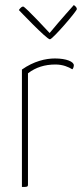

<svg xmlns="http://www.w3.org/2000/svg" viewBox="-20 -742 329 762"><path d="M178 -586C189 -586 285 -698 285 -706C285 -712 280 -717 273 -722C273 -722 219 -662 177 -611C177 -611 80 -716 72 -716C63 -716 55 -702 55 -702C55 -702 165 -586 178 -586ZM67 0C88 0 91 0 91 -10V-451C122 -475 158 -486 200 -486C230 -486 252 -476 267 -467C270 -469 273 -477 273 -483C273 -497 244 -510 198 -510C161 -510 114 -499 67 -466Z"/></svg>

Font: Yanone Kaffeesatz Extra Light
Style: Regular
Weight: 200
Designer: Yanone (Cyrillic: Daniel Pouzeot & Huerta Tipografica)
Foundry: Yanone
Version: Version 1.100;PS 001.100;hotconv 1.0.70;makeotf.lib2.5.58329